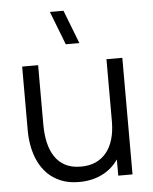

<svg xmlns="http://www.w3.org/2000/svg" viewBox="-55 -826 704 886"><g transform="rotate(-5 297.0 -383.0)"><path d="M269.5 -625 209.5 -780H272.5L332.5 -625ZM276.5 13.5Q228 13.5 191.8 -1.5Q155.5 -16.5 130.2 -42Q105 -67.5 89.5 -100.2Q74 -133 67 -169.8Q60 -206.5 60 -243V-540H134V-264.5Q134 -220 142.5 -182Q151 -144 169.8 -115.8Q188.5 -87.5 218.2 -72Q248 -56.5 290.5 -56.5Q329.5 -56.5 359.2 -70Q389 -83.5 409.2 -108.8Q429.5 -134 440 -170.2Q450.5 -206.5 450.5 -252L502.5 -240.5Q502.5 -157.5 473.5 -101Q444.5 -44.5 393.5 -15.5Q342.5 13.5 276.5 13.5ZM458 0V-133H450.5V-540H524V0Z"/></g></svg>

Font: Manrope ExtraLight
Style: Regular
Weight: 400
Version: Version 4.504